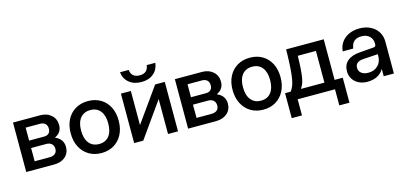

<svg xmlns="http://www.w3.org/2000/svg" viewBox="-72 -1208 3962 1875"><g transform="rotate(-15 1909.5 -270.5)"><path d="M408 -252Q489.5 -217.5 489.5 -136.5Q489.5 -75 446.2 -37.5Q403 0 332.5 0H51V-500H325Q393.5 -500 436.8 -461.2Q480 -422.5 480 -360Q480 -284 408 -252ZM309 -289Q340.5 -289 357.2 -305.8Q374 -322.5 374 -352Q374 -384.5 355.2 -402.2Q336.5 -420 303 -420H157.5V-289ZM307.5 -80Q344 -80 364.2 -96.8Q384.5 -113.5 384.5 -145Q384.5 -177.5 364.8 -195.8Q345 -214 309 -214H157.5V-80Z M568 -252Q568 -331 598.5 -389.8Q629 -448.5 683.8 -481Q738.5 -513.5 811 -513.5Q883.5 -513.5 938 -481Q992.5 -448.5 1022.8 -389.8Q1053 -331 1053 -252Q1053 -173 1022.8 -113.8Q992.5 -54.5 938 -21.5Q883.5 11.5 811 11.5Q738.5 11.5 683.8 -21.5Q629 -54.5 598.5 -113.8Q568 -173 568 -252ZM947.5 -252Q947.5 -333 911.8 -377.8Q876 -422.5 811 -422.5Q745.5 -422.5 709.2 -377.8Q673 -333 673 -252Q673 -170 709.2 -124.8Q745.5 -79.5 811 -79.5Q876 -79.5 911.8 -124.8Q947.5 -170 947.5 -252Z M1544.5 -704Q1537.5 -638 1490.2 -597.8Q1443 -557.5 1367.5 -557.5Q1291 -557.5 1242.5 -597.8Q1194 -638 1187.5 -704H1275Q1284.5 -625 1367.5 -625Q1448 -625 1457.5 -704ZM1242.5 -500V-155L1488 -500H1585.5V0H1484.5V-353.5L1234 0H1142V-500Z M2044.5 -252Q2126 -217.5 2126 -136.5Q2126 -75 2082.8 -37.5Q2039.5 0 1969 0H1687.5V-500H1961.5Q2030 -500 2073.2 -461.2Q2116.5 -422.5 2116.5 -360Q2116.5 -284 2044.5 -252ZM1945.5 -289Q1977 -289 1993.8 -305.8Q2010.5 -322.5 2010.5 -352Q2010.5 -384.5 1991.8 -402.2Q1973 -420 1939.5 -420H1794V-289ZM1944 -80Q1980.5 -80 2000.8 -96.8Q2021 -113.5 2021 -145Q2021 -177.5 2001.2 -195.8Q1981.5 -214 1945.5 -214H1794V-80Z M2204.5 -252Q2204.5 -331 2235 -389.8Q2265.5 -448.5 2320.2 -481Q2375 -513.5 2447.5 -513.5Q2520 -513.5 2574.5 -481Q2629 -448.5 2659.2 -389.8Q2689.5 -331 2689.5 -252Q2689.5 -173 2659.2 -113.8Q2629 -54.5 2574.5 -21.5Q2520 11.5 2447.5 11.5Q2375 11.5 2320.2 -21.5Q2265.5 -54.5 2235 -113.8Q2204.5 -173 2204.5 -252ZM2584 -252Q2584 -333 2548.2 -377.8Q2512.5 -422.5 2447.5 -422.5Q2382 -422.5 2345.8 -377.8Q2309.5 -333 2309.5 -252Q2309.5 -170 2345.8 -124.8Q2382 -79.5 2447.5 -79.5Q2512.5 -79.5 2548.2 -124.8Q2584 -170 2584 -252Z M2812.5 -500H3192.5V-89.5H3275V163H3172.5V0H2795V163H2691.5V-89.5H2748.5Q2763.5 -109.5 2774.5 -134.8Q2785.5 -160 2793.2 -202.8Q2801 -245.5 2805.8 -316.8Q2810.5 -388 2812.5 -500ZM2853 -89.5H3089.5V-410H2906Q2904.5 -321.5 2900 -266.5Q2895.5 -211.5 2888.8 -179Q2882 -146.5 2872.8 -126.8Q2863.5 -107 2853 -89.5Z M3768 -321.5V0H3665V-73.5Q3614 11.5 3499 11.5Q3450 11.5 3411.8 -7.8Q3373.5 -27 3352 -61Q3330.5 -95 3330.5 -138.5Q3330.5 -204 3373.8 -241.8Q3417 -279.5 3498 -285.5L3639 -296.5Q3665 -298 3665 -320.5V-332Q3665 -377.5 3635.2 -405.2Q3605.5 -433 3554.5 -433Q3458 -433 3448 -338H3341.5Q3345 -390 3373 -429.2Q3401 -468.5 3448 -490.5Q3495 -512.5 3555 -512.5Q3618 -512.5 3666.2 -488.2Q3714.5 -464 3741.2 -421Q3768 -378 3768 -321.5ZM3434.5 -146Q3434.5 -112 3460.5 -91.8Q3486.5 -71.5 3531 -71.5Q3590.5 -71.5 3627.8 -108.5Q3665 -145.5 3665 -205.5V-223L3515 -213.5Q3434.5 -208 3434.5 -146Z"/></g></svg>

Font: Overused Grotesk Medium
Style: Regular
Weight: 525
Version: Version 0.004